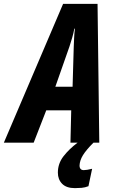

<svg xmlns="http://www.w3.org/2000/svg" viewBox="-81 -737 593 992"><path d="M278 -497Q286 -522 292.5 -544Q299 -566 303 -589H306Q303 -564 302 -541.5Q301 -519 300 -495L294 -289H205ZM320 0Q276 33 247 70.5Q218 108 218 155Q218 190 240 212.5Q262 235 306 235Q324 235 341 233.5Q358 232 376 225L395 135Q367 142 352 142Q330 142 330 118Q331 92 347.5 65Q364 38 402 0H432L423 -717H245L-61 0H93L158 -167H287L283 0Z"/></svg>

Font: Noto Sans UI Condensed ExtraBold
Style: Italic
Weight: 800
Width: 3
Designer: Monotype Design Team
Foundry: Monotype Imaging Inc.
Version: 1.001